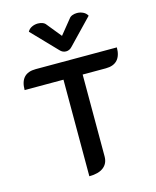

<svg xmlns="http://www.w3.org/2000/svg" viewBox="-139 -1057 943 1160"><g transform="rotate(-15 332.5 -477.0)"><path d="M273 -595H30Q30 -700 127 -700H635Q635 -648 610.5 -621.5Q586 -595 538 -595H393V-83Q393 -39 362 -15Q331 9 273 9ZM406 -943Q413 -953 426.5 -958Q440 -963 455 -963Q475 -963 493 -954.5Q511 -946 520 -929L371 -774Q355 -756 333 -756Q311 -756 295 -774L146 -929Q155 -946 173 -954.5Q191 -963 211 -963Q226 -963 239.5 -958Q253 -953 260 -943L333 -853Z"/></g></svg>

Font: K2D SemiBold
Style: Regular
Weight: 600
Designer: Katatrad Aksorn Co.,Ltd.
Foundry: Cadson Demak Co.,Ltd.
Version: Version 1.000; ttfautohint (v1.6)